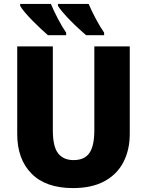

<svg xmlns="http://www.w3.org/2000/svg" viewBox="-20 -951 751 981"><path d="M643 -714V-267Q643 -186 611 -123.5Q579 -61 514.5 -25.5Q450 10 353 10Q214 10 141 -64Q68 -138 68 -266V-714H250V-285Q250 -202 277 -167.5Q304 -133 356 -133Q412 -133 437 -169.5Q462 -206 462 -286V-714ZM433 -931Q447 -897 469.5 -855Q492 -813 512 -784V-771H420Q404 -785 382.5 -804.5Q361 -824 339.5 -846Q318 -868 301 -888Q284 -908 276 -921V-931ZM240 -931Q254 -897 276 -855Q298 -813 318 -784V-771H225Q209 -785 188 -804.5Q167 -824 145.5 -846Q124 -868 107 -888Q90 -908 83 -921V-931Z"/></svg>

Font: Noto Sans Disp ExtBd
Style: Regular
Weight: 800
Designer: Monotype Design Team
Foundry: Monotype Imaging Inc.
Version: Version 2.000;GOOG;noto-source:20170915:90ef993387c0; ttfaut